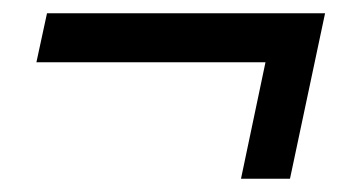

<svg xmlns="http://www.w3.org/2000/svg" viewBox="-20 -336 540 290"><path d="M344 -66 381 -242H35L51 -316H471L418 -66Z"/></svg>

Font: Geist
Style: Italic
Weight: 400
Italic angle: -12°
Designer: Basement.studio, Andrés Briganti, Mateo Zaragoza
Foundry: Basement.studio, Vercel, Andrés Briganti, Guido Ferreyra, Mateo Zaragoza
Version: Version 1.500